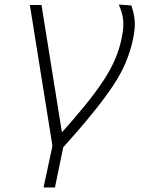

<svg xmlns="http://www.w3.org/2000/svg" viewBox="-20 -640 640 842"><path d="M171 182 210 0 111 -618H162L260 -7L221 182ZM244 21 228 -33Q301 -114 351.5 -176Q402 -238 434.5 -288Q467 -338 485.5 -382Q504 -426 513 -470Q523 -516 520.5 -548.5Q518 -581 501 -620L556 -616Q569 -578 571 -545Q573 -512 562 -462Q551 -413 531 -365Q511 -317 475 -263Q439 -209 383 -140Q327 -71 244 21Z"/></svg>

Font: Victor Mono Thin
Style: Italic
Weight: 100
Italic angle: -12°
Monospace: yes
Designer: Rune Bjørnerås
Version: Version 1.561;gftools[0.9.30]